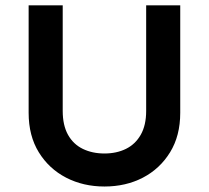

<svg xmlns="http://www.w3.org/2000/svg" viewBox="-20 -676 772 710"><path d="M366.2 13.7Q288.1 13.7 224.6 -19Q161.1 -51.8 123.5 -112.8Q85.9 -173.8 85.9 -258.8V-656.2H211.9V-265.6Q211.9 -212.9 231.4 -177.7Q251 -142.6 286.1 -125.5Q321.3 -108.4 366.2 -108.4Q411.1 -108.4 445.8 -125.5Q480.5 -142.6 500.5 -177.7Q520.5 -212.9 520.5 -265.6V-656.2H646.5V-258.8Q646.5 -173.8 608.9 -112.8Q571.3 -51.8 508.3 -19Q445.3 13.7 366.2 13.7Z"/></svg>

Font: Sen SemiBold
Style: Regular
Weight: 600
Designer: Kosal Sen, Philatype
Foundry: Philatype
Version: Version 2.000;gftools[0.9.31]